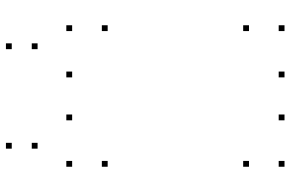

<svg xmlns="http://www.w3.org/2000/svg" viewBox="-189 -799 998 660"><g transform="rotate(-90 310.0 -469.0)"><path d="M394 -720V-740H374V-720ZM246.4 -720V-740H226.4V-720ZM246.4 10V-10H226.4V10ZM394 10V-10H374V10ZM86.8 -597.9V-617.9H66.8V-597.9ZM553.2 -597.9V-617.9H533.2V-597.9ZM553.2 -720V-740H533.2V-720ZM86.8 -720V-740H66.8V-720ZM553.2 10V-10H533.2V10ZM553.2 -112.1V-132.1H533.2V-112.1ZM86.8 -112.1V-132.1H66.8V-112.1ZM86.8 10V-10H66.8V10ZM149 -927.6V-947.6H129V-927.6ZM149 -838.8V-858.8H129V-838.8ZM491 -838.8V-858.8H471V-838.8ZM491 -927.6V-947.6H471V-927.6Z"/></g></svg>

Font: Monaspace Neon Dots Var
Style: Regular
Weight: 400
Designer: Riley Cran and the Lettermatic Team
Version: Version 1.100 (Monaspace Neon Dots)